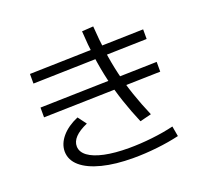

<svg xmlns="http://www.w3.org/2000/svg" viewBox="-142 -987 1285 1200"><g transform="rotate(-20 500.0 -386.5)"><path d="M549 43Q430 43 342 20.5Q254 -2 206.5 -43Q159 -84 158 -141Q158 -193 197 -239Q236 -285 306 -315L348 -259Q293 -235 266 -206.5Q239 -178 240 -145Q241 -108 277.5 -81Q314 -54 382 -39.5Q450 -25 544 -25Q619 -25 698.5 -34Q778 -43 844 -59L856 9Q788 25 707.5 34Q627 43 549 43ZM110 -387V-452L890 -472V-407ZM668 -158Q634 -238 608 -315.5Q582 -393 563.5 -472Q545 -551 533.5 -635Q522 -719 517 -811L593 -816Q599 -725 610 -644.5Q621 -564 639 -487.5Q657 -411 683 -334.5Q709 -258 744 -177ZM120 -608V-672L880 -692V-628Z"/></g></svg>

Font: M PLUS 1 Thin
Style: Regular
Weight: 400
Version: Version 1.001